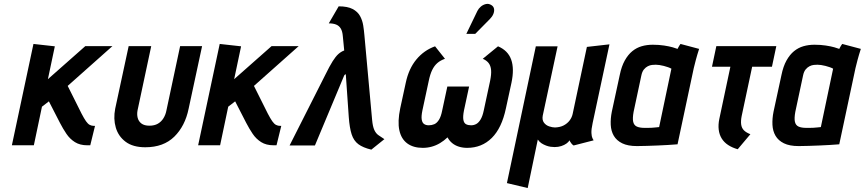

<svg xmlns="http://www.w3.org/2000/svg" viewBox="-20 -734 4369 970"><path d="M392 -160 322 -300 548 -501H411L222 -334L257 -500L149 -512L40 0H151L192 -195L227 -222L283 -113Q298 -84 315.5 -58Q333 -32 358.5 -16Q384 0 421 0H436L460 -98H455Q443 -98 433.5 -103Q424 -108 414.5 -121.5Q405 -135 392 -160Z M933 -185 1001 -501H890L821 -177Q817 -155 806 -137Q795 -119 777.5 -109Q760 -99 735 -99Q709 -99 694.5 -110Q680 -121 675.5 -139Q671 -157 675 -177L744 -501H630L562 -185Q552 -134 565 -89.5Q578 -45 615 -17.5Q652 10 714 10Q806 10 860.5 -43.5Q915 -97 933 -185Z M1333 -160 1263 -300 1489 -501H1352L1163 -334L1198 -500L1090 -512L981 0H1092L1133 -195L1168 -222L1224 -113Q1239 -84 1256.5 -58Q1274 -32 1299.5 -16Q1325 0 1362 0H1377L1401 -98H1396Q1384 -98 1374.5 -103Q1365 -108 1355.5 -121.5Q1346 -135 1333 -160Z M1860 -128 1821 -556Q1819 -580 1815 -605.5Q1811 -631 1799 -653Q1787 -675 1761.5 -688.5Q1736 -702 1691 -702L1641 -616Q1663 -616 1678 -610Q1693 -604 1701.5 -590Q1710 -576 1712 -551L1719 -479Q1703 -473 1689.5 -461Q1676 -449 1660.5 -424.5Q1645 -400 1623 -355L1443 1H1571L1719 -353Q1720 -355 1722 -356.5Q1724 -358 1725.5 -358.5Q1727 -359 1727 -359L1742 -143Q1746 -88 1756.5 -55.5Q1767 -23 1790.5 -5.5Q1814 12 1856 22L1922 -31Q1905 -42 1892 -51Q1879 -60 1871 -77.5Q1863 -95 1860 -128Z M2496 -500 2419 -437Q2438 -429 2448.5 -415.5Q2459 -402 2461 -380.5Q2463 -359 2456 -325L2424 -176Q2418 -147 2408 -130.5Q2398 -114 2386 -107.5Q2374 -101 2360 -101Q2345 -101 2334.5 -106.5Q2324 -112 2321 -128.5Q2318 -145 2324 -176L2350 -297H2240L2214 -176Q2208 -145 2197.5 -128.5Q2187 -112 2174 -106.5Q2161 -101 2146 -101Q2132 -101 2122.5 -107.5Q2113 -114 2110.5 -130.5Q2108 -147 2114 -176L2146 -325Q2153 -359 2163.5 -380.5Q2174 -402 2189.5 -415.5Q2205 -429 2228 -437L2178 -500Q2122 -480 2083.5 -433.5Q2045 -387 2030 -316L2002 -187Q1988 -120 1997.5 -76Q2007 -32 2037.5 -9.5Q2068 13 2116 13Q2139 13 2161 7Q2183 1 2203 -11Q2223 -23 2241 -40Q2250 -23 2264.5 -11Q2279 1 2298.5 7Q2318 13 2340 13Q2414 13 2464.5 -37Q2515 -87 2536 -187L2564 -316Q2579 -387 2562.5 -433Q2546 -479 2496 -500ZM2455 -638Q2467 -650 2472.5 -663.5Q2478 -677 2476 -689Q2474 -701 2463 -708Q2449 -717 2434.5 -713.5Q2420 -710 2409 -700.5Q2398 -691 2392 -679L2336 -563H2381Z M2974 -112 3059 -510 2945 -497 2873 -158Q2869 -140 2857.5 -125Q2846 -110 2828 -100.5Q2810 -91 2784 -90Q2771 -90 2754.5 -95.5Q2738 -101 2728 -114.5Q2718 -128 2722 -150L2797 -500H2687L2541 191L2646 216L2697 -29Q2705 -17 2716 -10Q2727 -3 2739 1.5Q2751 6 2762 7.5Q2773 9 2782 9Q2800 9 2815.5 4Q2831 -1 2842 -9Q2853 -17 2857 -25Q2858 -23 2861 -17.5Q2864 -12 2868.5 -7Q2873 -2 2878 1L2979 -25Q2977 -28 2973 -36Q2969 -44 2968 -62Q2967 -80 2974 -112Z M3512 -487 3418 -512Q3412 -504 3407.5 -495.5Q3403 -487 3403 -487Q3396 -490 3378.5 -495Q3361 -500 3335 -504Q3309 -508 3278 -508Q3248 -508 3222 -500.5Q3196 -493 3174.5 -475.5Q3153 -458 3136.5 -428.5Q3120 -399 3111 -355L3071 -170Q3064 -135 3065.5 -103.5Q3067 -72 3081 -48Q3095 -24 3123.5 -10Q3152 4 3198 4Q3221 4 3248.5 3Q3276 2 3303.5 1Q3331 0 3353.5 -1.5Q3376 -3 3389.5 -4Q3403 -5 3403 -5L3485 -390Q3489 -407 3495.5 -431.5Q3502 -456 3512 -487ZM3181 -169 3220 -352Q3224 -372 3233 -383Q3242 -394 3253 -399.5Q3264 -405 3274.5 -406Q3285 -407 3293 -407Q3301 -407 3311.5 -405.5Q3322 -404 3333.5 -401Q3345 -398 3355 -394.5Q3365 -391 3372 -387L3310 -92Q3300 -91 3290.5 -90Q3281 -89 3272 -88.5Q3263 -88 3254 -88Q3245 -88 3236 -88Q3212 -88 3197.5 -94.5Q3183 -101 3179 -118.5Q3175 -136 3181 -169Z M3727 -148 3780 -397H3880L3902 -501H3599L3577 -397H3670L3614 -133Q3608 -104 3611 -79Q3614 -54 3626 -34.5Q3638 -15 3658.5 -1.5Q3679 12 3707 20L3771 -56Q3750 -64 3738.5 -75.5Q3727 -87 3724.5 -105Q3722 -123 3727 -148Z M4329 -487 4235 -512Q4229 -504 4224.5 -495.5Q4220 -487 4220 -487Q4213 -490 4195.5 -495Q4178 -500 4152 -504Q4126 -508 4095 -508Q4065 -508 4039 -500.5Q4013 -493 3991.5 -475.5Q3970 -458 3953.5 -428.5Q3937 -399 3928 -355L3888 -170Q3881 -135 3882.5 -103.5Q3884 -72 3898 -48Q3912 -24 3940.5 -10Q3969 4 4015 4Q4038 4 4065.5 3Q4093 2 4120.5 1Q4148 0 4170.5 -1.5Q4193 -3 4206.5 -4Q4220 -5 4220 -5L4302 -390Q4306 -407 4312.5 -431.5Q4319 -456 4329 -487ZM3998 -169 4037 -352Q4041 -372 4050 -383Q4059 -394 4070 -399.5Q4081 -405 4091.5 -406Q4102 -407 4110 -407Q4118 -407 4128.5 -405.5Q4139 -404 4150.5 -401Q4162 -398 4172 -394.5Q4182 -391 4189 -387L4127 -92Q4117 -91 4107.5 -90Q4098 -89 4089 -88.5Q4080 -88 4071 -88Q4062 -88 4053 -88Q4029 -88 4014.5 -94.5Q4000 -101 3996 -118.5Q3992 -136 3998 -169Z"/></svg>

Font: Advent Pro
Style: Italic
Weight: 400
Italic angle: -12°
Designer: VivaRado, Andreas Kalpakidis
Foundry: VivaRado, Andreas Kalpakidis
Version: Version 3.000